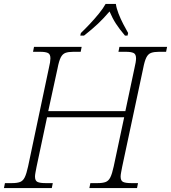

<svg xmlns="http://www.w3.org/2000/svg" viewBox="-35 -951 865 971"><path d="M-15 0 -10 -25H27Q51 -25 66 -30.5Q81 -36 90 -54Q99 -72 107 -109L212 -606Q216 -622 218 -635Q220 -648 220 -656Q220 -677 207.5 -683Q195 -689 169 -689H132L137 -714H378L373 -689H335Q311 -689 296 -683.5Q281 -678 272 -660Q263 -642 256 -605L209 -389H599L645 -606Q649 -622 651 -635Q653 -648 653 -656Q653 -677 640.5 -683Q628 -689 602 -689H564L569 -714H810L805 -689H768Q744 -689 729 -683.5Q714 -678 705 -660Q696 -642 689 -605L583 -108Q580 -92 577.5 -79Q575 -66 575 -58Q575 -37 587.5 -31Q600 -25 627 -25H663L658 0H417L422 -25H460Q484 -25 499 -30.5Q514 -36 523 -54Q532 -72 540 -109L593 -358H203L150 -108Q147 -92 144.5 -79Q142 -66 142 -58Q142 -37 154.5 -31Q167 -25 194 -25H232L227 0ZM374 -784Q394 -803 418.5 -829Q443 -855 465 -882Q487 -909 499 -931H551Q554 -909 564.5 -882Q575 -855 588.5 -829Q602 -803 613 -784L610 -771H597Q569 -804 551.5 -831Q534 -858 519 -893Q489 -858 460.5 -831Q432 -804 390 -771H371Z"/></svg>

Font: Noto Serif ExtraLight
Style: Italic
Weight: 200
Italic angle: -12°
Designer: Monotype Design Team
Foundry: Monotype Imaging Inc.
Version: Version 2.014; ttfautohint (v1.8.4.7-5d5b)